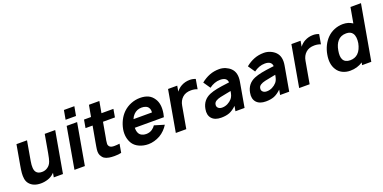

<svg xmlns="http://www.w3.org/2000/svg" viewBox="-12 -1602 4903 2455"><g transform="rotate(-20 2439.5 -375.0)"><path d="M650 -562.5 551 0H426L436.5 -58.5L427 -50Q391.5 -14.5 343 1Q296 16.5 247 16.5Q145 16.5 93.5 -45Q70.5 -72.5 63.5 -112Q57.5 -152 61 -191Q63 -211.5 66.2 -236Q69.5 -260.5 75 -290.5L123 -562.5H266.5L220 -297Q201 -189 231.5 -149Q255 -116.5 309.5 -116.5Q352 -116.5 384.5 -138.5Q422.5 -162.5 439.5 -210.5Q445 -225.5 451.2 -252Q457.5 -278.5 464.5 -317.5L507.5 -562.5Z M984.5 -765.5 961.5 -640.5H820L842.5 -765.5ZM948 -562.5 849 0H707.5L806 -562.5Z M1224 -247Q1223 -243 1221.5 -234.5Q1220 -226 1217.5 -213.5Q1213.5 -188 1213 -171.5Q1212.5 -155 1218 -146Q1231 -117 1271 -113.5Q1275 -113 1280.5 -112.8Q1286 -112.5 1294 -112.5Q1310 -112.5 1327.2 -113.8Q1344.5 -115 1363.5 -117.5L1343 0Q1306.5 9.5 1250 9.5Q1228.5 9.5 1210.5 8Q1192.5 6.5 1177.5 4Q1138 -3 1115 -18.5Q1092.5 -33.5 1075 -66.5Q1064.5 -89 1064 -116Q1063.5 -143 1071 -183.5L1080.5 -238.5L1119 -453H1023L1042 -562.5H1137.5L1166 -718.5H1307.5L1279.5 -562.5H1442L1423 -453H1260.5Z M1632 -164.5Q1644.5 -141.5 1670 -129Q1695.5 -116.5 1727 -116.5Q1775.5 -116.5 1811 -141.5Q1839.5 -162 1856 -187.5L1990.5 -147Q1969.5 -112.5 1938.5 -81.2Q1907.5 -50 1871.5 -29Q1834 -8 1792 3.8Q1750 15.5 1711 15.5Q1645 15.5 1589.5 -9Q1534 -33.5 1504 -78Q1451 -162.5 1469.5 -274Q1481 -336 1508 -390Q1535 -444 1576 -484.5Q1623 -530 1683.5 -554Q1744 -578 1808 -578Q1872 -578 1917.8 -557Q1963.5 -536 1993.5 -489.5Q2044.5 -414 2022.5 -287.5L2012 -241.5H1616.5Q1615.5 -193.5 1632 -164.5ZM1676 -409.5Q1652.5 -385.5 1638.5 -351H1889.5Q1893.5 -389.5 1878 -413.5Q1866.5 -434.5 1841.5 -444.8Q1816.5 -455 1786 -455Q1720 -455 1676 -409.5Z M2562.5 -561.5 2539.5 -430Q2501.5 -446 2454 -446Q2380.5 -446 2337.5 -406.5Q2293 -366.5 2282 -300L2229 0H2086.5L2185.5 -562.5H2310.5L2297 -485.5Q2328 -526 2368.5 -548Q2421.5 -577 2485.5 -577Q2525.5 -577 2562.5 -561.5Z M2898 0 2910.5 -68.5Q2860 -21 2813.5 -2.5Q2766 15.5 2701 15.5Q2615.5 15.5 2573.5 -31.5Q2532 -79 2547 -158.5Q2567.5 -275 2674 -320Q2718 -338.5 2777.5 -350Q2837 -361.5 2915.5 -371L2947 -375Q2945.5 -408 2921.8 -426.5Q2898 -445 2851 -445Q2810.5 -445 2772.5 -431Q2734.5 -417 2701 -391.5L2636.5 -485.5Q2692 -530.5 2752.5 -554.2Q2813 -578 2885.5 -578Q2908 -578 2929.5 -573.5Q2951 -569 2970.8 -560.8Q2990.5 -552.5 3007.8 -541.2Q3025 -530 3038.5 -516.5Q3102 -454.5 3081 -335.5L3022 0ZM2928 -264.5Q2902.5 -259.5 2866 -252.5Q2829.5 -245.5 2781 -235.5Q2742.5 -227 2717.5 -211Q2692.5 -195 2688.5 -168.5Q2683 -139 2702.5 -120.5Q2721.5 -102 2756 -102Q2795.5 -102 2830.8 -119.8Q2866 -137.5 2891.5 -166.5Q2899.5 -176.5 2905.2 -186.8Q2911 -197 2915 -208.8Q2919 -220.5 2922 -234.2Q2925 -248 2928 -264.5Z M3505.5 0 3518 -68.5Q3467.5 -21 3421 -2.5Q3373.5 15.5 3308.5 15.5Q3223 15.5 3181 -31.5Q3139.5 -79 3154.5 -158.5Q3175 -275 3281.5 -320Q3325.5 -338.5 3385 -350Q3444.5 -361.5 3523 -371L3554.5 -375Q3553 -408 3529.2 -426.5Q3505.5 -445 3458.5 -445Q3418 -445 3380 -431Q3342 -417 3308.5 -391.5L3244 -485.5Q3299.5 -530.5 3360 -554.2Q3420.5 -578 3493 -578Q3515.5 -578 3537 -573.5Q3558.5 -569 3578.2 -560.8Q3598 -552.5 3615.2 -541.2Q3632.5 -530 3646 -516.5Q3709.5 -454.5 3688.5 -335.5L3629.5 0ZM3535.5 -264.5Q3510 -259.5 3473.5 -252.5Q3437 -245.5 3388.5 -235.5Q3350 -227 3325 -211Q3300 -195 3296 -168.5Q3290.5 -139 3310 -120.5Q3329 -102 3363.5 -102Q3403 -102 3438.2 -119.8Q3473.5 -137.5 3499 -166.5Q3507 -176.5 3512.8 -186.8Q3518.5 -197 3522.5 -208.8Q3526.5 -220.5 3529.5 -234.2Q3532.5 -248 3535.5 -264.5Z M4241 -561.5 4218 -430Q4180 -446 4132.5 -446Q4059 -446 4016 -406.5Q3971.5 -366.5 3960.5 -300L3907.5 0H3765L3864 -562.5H3989L3975.5 -485.5Q4006.5 -526 4047 -548Q4100 -577 4164 -577Q4204 -577 4241 -561.5Z M4879 -750 4746.5 0H4621.5L4628 -34.5Q4552.5 15.5 4456 15.5Q4400 15.5 4352 -8Q4305.5 -31 4279 -74Q4226.5 -154.5 4249.5 -281Q4260 -341 4286 -394.5Q4312 -448 4351.5 -488.5Q4395 -532.5 4451.5 -555.2Q4508 -578 4568.5 -578Q4642 -578 4698.5 -539.5L4736 -750ZM4671.5 -281Q4678 -321.5 4674.2 -355.5Q4670.5 -389.5 4655 -412.5Q4629 -452 4567.5 -452Q4493 -452 4450.5 -402Q4412.5 -358 4399.5 -281Q4385 -201.5 4406 -160.5Q4418.5 -134.5 4444 -122.5Q4469.5 -110.5 4501.5 -110.5Q4565.5 -110.5 4608 -150Q4632 -172.5 4648 -207Q4664 -241.5 4671.5 -281Z"/></g></svg>

Font: Russisch Sans ExtraBold
Style: Italic
Weight: 800
Width: 4
Italic angle: -10°
Designer: Michael Sharanda (font) & Cristiano Sobral (main changes)
Foundry: Michael Sharanda
Version: Version 2.00;September 8, 2020;FontCreator 13.0.0.2681 64-bi